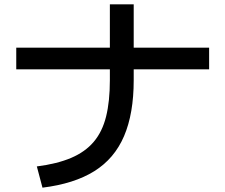

<svg xmlns="http://www.w3.org/2000/svg" viewBox="-20 -833 1040 886"><path d="M150 -65Q244 -77 308.5 -104.5Q373 -132 412.5 -178.5Q452 -225 469.5 -295Q487 -365 487 -463V-813H597V-463Q597 -309 552.5 -205Q508 -101 415 -43Q322 15 176 33ZM55 -513V-613H945V-513Z"/></svg>

Font: M PLUS 2 Medium
Style: Regular
Weight: 500
Designer: Coji Morishita
Foundry: UNDERFOREST DESIGN
Version: Version 1.001